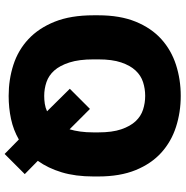

<svg xmlns="http://www.w3.org/2000/svg" viewBox="-6 -746 783 810"><g transform="rotate(90 385.0 -341.5)"><path d="M630 30 569 -30Q529 -7 482.5 3Q436 13 385 13Q316 13 254 -7Q192 -27 145.5 -70.5Q99 -114 72 -181.5Q45 -249 45 -345V-365Q45 -457 72 -523Q99 -589 145.5 -631Q192 -673 254 -693Q316 -713 385 -713Q454 -713 516 -693Q578 -673 624.5 -631Q671 -589 698 -523Q725 -457 725 -365V-345Q725 -269 707.5 -211Q690 -153 659 -110L715 -55ZM385 -137Q402 -137 418.5 -139.5Q435 -142 450 -149L355 -245L440 -330L526 -244Q532 -264 535.5 -289Q539 -314 539 -345V-365Q539 -424 526 -462Q513 -500 492 -522.5Q471 -545 443 -554Q415 -563 385 -563Q355 -563 327 -554Q299 -545 278 -522.5Q257 -500 244 -462Q231 -424 231 -365V-345Q231 -284 244 -243.5Q257 -203 278 -179.5Q299 -156 327 -146.5Q355 -137 385 -137Z"/></g></svg>

Font: Golos Text VF
Style: Regular
Weight: 400
Designer: A.Korolkova, Vitaly Kuzmin
Foundry: ParaType Ltd
Version: Version 2.003